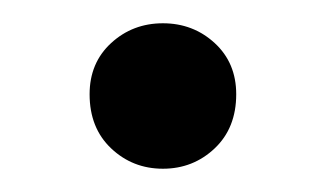

<svg xmlns="http://www.w3.org/2000/svg" viewBox="-20 -135 280 165"><path d="M120 10Q94 10 75.5 -7.5Q57 -25 57 -54Q57 -81 75.5 -98Q94 -115 120 -115Q146 -115 164.5 -98Q183 -81 183 -54Q183 -25 164.5 -7.5Q146 10 120 10Z"/></svg>

Font: Hedvig Letters Serif 14pt
Style: Regular
Weight: 400
Designer: Alexander Örn & Tor Weibull
Foundry: Kanon Foundry
Version: Version 1.000; ttfautohint (v1.8.4.7-5d5b)